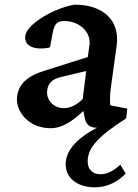

<svg xmlns="http://www.w3.org/2000/svg" viewBox="-20 -540 592 822"><path d="M386 262C437 262 483 240 518 203L495 165C467 191 440 206 411 206C373 206 351 181 356 139C362 90 399 44 520 -33L525 -75L452 -89C451 -100 449 -129 455 -168L480 -349C492 -453 422 -520 300 -520C221 -509 95 -440 88 -386C83 -341 130 -323 194 -337L205 -396C213 -438 223 -450 256 -450C319 -450 370 -404 363 -348L356 -296L173 -238C95 -214 60 -180 53 -126C46 -65 100 9 198 9C241 9 287 -17 337 -65L343 -34C348 -7 365 7 395 7C317 47 268 97 262 150C254 215 304 262 386 262ZM182 -152C185 -182 202 -201 240 -210L349 -236L334 -116C307 -89 280 -77 252 -77C210 -77 177 -112 182 -152Z"/></svg>

Font: TPK Tissa Web SemiBold
Style: Italic
Weight: 600
Italic angle: -7°
Designer: Jacques Le Bailly, Suppakit Chalermlarp | Katatrad Co.,Ltd.
Foundry: Jacques Le Bailly, Cadson Demak Co.,Ltd.
Version: Version 5.000;Glyphs 3.1.2 (3151)